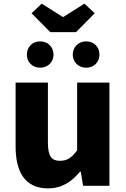

<svg xmlns="http://www.w3.org/2000/svg" viewBox="-20 -1024 694 1058"><path d="M244 14C321 14 374 -22 421 -78H425L438 0H583V-569H405V-196C375 -154 350 -138 310 -138C265 -138 244 -161 244 -239V-569H66V-217C66 -75 119 14 244 14ZM257 -847H399L502 -951L445 -1004L330 -931H325L210 -1004L154 -951ZM201 -651C244 -651 275 -682 275 -723C275 -765 244 -796 201 -796C158 -796 128 -765 128 -723C128 -682 158 -651 201 -651ZM455 -651C498 -651 528 -682 528 -723C528 -765 498 -796 455 -796C412 -796 381 -765 381 -723C381 -682 412 -651 455 -651Z"/></svg>

Font: ChiuKong Gothic MN Heavy
Style: Regular
Weight: 900
Designer: Ryoko NISHIZUKA 西塚涼子 (kana, bopomofo & ideographs); Paul D. Hunt (Latin, Greek & Cyrillic); Sandoll Communications 산돌커뮤니
Foundry: Adobe
Version: Version 1.300